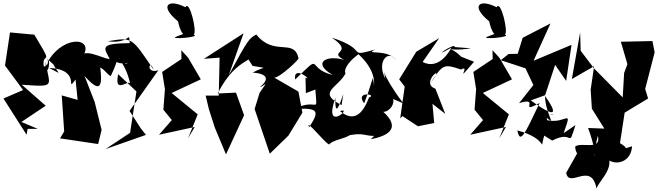

<svg xmlns="http://www.w3.org/2000/svg" viewBox="-20 -802 3845 1113"><path d="M300 -420 270 -469C310 -370 359 -361 265 -408C460 -400 353 -255 418 -341L430 -223L338 -249L352 -40L328 0L549 33L569 -49L529 -210L470 -362C565 -254 579 -298 556 -445C540 -472 540 -488 512 -393C566 -447 593 -371 622 -361C686 -493 618 -420 720 -438C702 -418 659 -479 675 -464C663 -450 708 -444 739 -299C747 -372 637 -236 665 -372L771 -272L734 -32L592 62L826 -20L796 -58L731 -159L898 -395C823 -369 845 -469 871 -397C741 -589 748 -586 604 -563C739 -544 726 -631 732 -552C551 -550 584 -524 616 -460C576 -460 448 -539 447 -456C548 -582 358 -610 261 -451C231 -504 287 -427 234 -416C221 -503 288 -421 208 -552L179 -601L38 -614L9 -422L114 -280L0 -231L134 -21L140 -55H199L104 -95L245 -189L106 -311C311 -296 265 -301 245 -443C241 -355 273 -406 262 -453Z M1070 0 1126 -139 975 -263 1144 -342 1071 -467 1031 -511 1032 -460 920 -385 936 -285 927 -166 976 -106 902 -21 1109 -66ZM1003 -590C950 -570 1152 -587 1102 -601C1126 -610 1078 -808 1055 -760C956 -811 900 -770 1012 -678C1012 -678 1036 -550 1081 -620Z M1444 -420C1545 -402 1507 -418 1445 -381C1445 -381 1582 -377 1489 -299C1498 -291 1551 -356 1485 -264L1456 -170L1544 89L1652 -16L1733 -149L1710 -271L1570 -352C1599 -349 1724 -465 1710 -466C1684 -582 1567 -473 1466 -602C1425 -580 1420 -578 1306 -366L1392 -609L1162 -461L1253 -468L1248 -248H1172L1191 -169L1225 -63L1290 93L1395 -134L1348 -265L1242 -260C1357 -491 1488 -437 1397 -494Z M1753 -262 1808 -283C1820 -127 1824 -242 1683 -169C1835 -181 1830 -154 1772 -64C1744 -127 1891 62 1891 32C1931 -5 2036 6 2041 -74C1965 23 2006 -41 2103 -19C2233 10 2235 -105 2129 5C2286 -24 2288 -96 2160 -187C2212 -80 2343 -266 2185 -259L2318 -203C2185 -377 2200 -432 2214 -345C2158 -449 2238 -525 2281 -445C2236 -527 2081 -479 2156 -515C1981 -468 2128 -511 1903 -584C2041 -492 1874 -507 1975 -455C1869 -486 1788 -437 1909 -367C1749 -407 1858 -503 1691 -341C1678 -431 1798 -328 1751 -352ZM2113 -262 2091 -203C2034 -278 2173 -254 2119 -237C2081 -135 2028 -94 1951 -158C2032 -186 1850 -26 1924 -234C1921 -113 1951 -200 1970 -257L1960 -193C1811 -268 1945 -294 1986 -382C1986 -361 1950 -407 2057 -487C2036 -506 2160 -414 2148 -306C2126 -298 2162 -267 2141 -350Z M2616 -529C2621 -561 2460 -448 2597 -526C2595 -522 2530 -390 2430 -443L2526 -581L2393 -502L2294 -342L2326 -300L2300 -116L2313 -129L2403 -70L2497 -89L2487 -200L2561 -142L2504 -288C2407 -321 2579 -452 2475 -320C2547 -428 2550 -434 2652 -399C2714 -434 2604 -299 2728 -444L2654 -473C2574 -553 2541 -496 2711 -522Z M2874 0 2930 -139 2779 -263 2948 -342 2875 -467 2835 -511 2836 -460 2724 -385 2740 -285 2731 -166 2780 -106 2706 -21 2913 -66ZM2807 -590C2754 -570 2956 -587 2906 -601C2930 -610 2882 -808 2859 -760C2760 -811 2704 -770 2816 -678C2816 -678 2840 -550 2885 -620Z M3181 13C3310 -54 3269 70 3316 -77L3247 -30C3302 -183 3262 -81 3152 -105C3130 -161 3261 -127 3126 -139C3222 -56 3144 -124 3139 -246C3188 -178 3241 -86 3057 -220L3140 -250L3198 -426L3262 -333L3293 -542L3073 -450L3171 -666L3010 -583L2981 -490L2928 -489L2883 -453L3026 -406L3072 -309L2989 -204C3118 -245 2980 -135 3108 -205C3018 -15 2995 33 2979 -46C3172 5 3102 92 3135 -16Z M3328 83 3262 200C3279 294 3407 130 3438 291C3450 244 3570 156 3480 68C3475 160 3635 175 3644 46C3500 86 3681 88 3574 28L3601 -149L3737 -231L3720 -286L3775 -499L3762 -564L3579 -560L3617 -430L3598 -379L3582 -103L3608 -219L3424 -405L3346 -508L3343 -614L3295 -344L3424 -418L3404 -282L3411 -172L3560 66L3552 -54L3389 -60C3465 143 3399 155 3446 -15C3467 75 3349 18 3314 48C3318 92 3328 83 3377 159Z"/></svg>

Font: Asimov Silicon
Style: Regular
Weight: 400
Designer: Google
Version: Version 2.000980; 2014